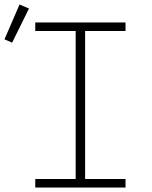

<svg xmlns="http://www.w3.org/2000/svg" viewBox="-58 -835 678 855"><path d="M99 0V-38H279V-697H99V-735H501V-697H321V-38H501V0ZM-4 -645 -38 -660 29 -815 71 -797Z"/></svg>

Font: Iosevka Curly Slab XLtEx
Style: Regular
Weight: 200
Width: 7
Monospace: yes
Designer: Belleve Invis
Foundry: Belleve Invis
Version: Version 11.1.0; ttfautohint (v1.8.3)